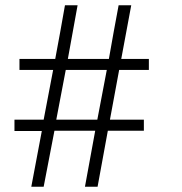

<svg xmlns="http://www.w3.org/2000/svg" viewBox="-20 -710 693 730"><path d="M139 -212 99 0H146L187 -213H342L303 0H351L390 -213H527V-255H398L433 -444H546V-486H441C454 -554 466 -622 479 -690H431C418 -622 406 -554 394 -486H238C250 -554 263 -622 275 -690H227C215 -622 203 -554 190 -486H54V-444H182L146 -255H35V-212ZM194 -255 230 -444H386L350 -255Z"/></svg>

Font: Repo Light
Style: Regular
Weight: 300
Designer: Stefan Peev
Foundry: Context Ltd
Version: Version 001.502